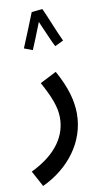

<svg xmlns="http://www.w3.org/2000/svg" viewBox="-130 -737 548 1014"><g transform="rotate(-10 143.5 -230.5)"><path d="M174 -691 116 -685C101 -646 53 -529 42 -503L87 -486C94 -501 123 -574 144 -627C164 -583 195 -507 207 -486L253 -508C233 -548 192 -654 174 -691ZM16 230C158 164 258 37 258 -116C258 -183 238 -259 186 -352L98 -307C144 -223 166 -166 166 -110C166 -19 115 75 -30 145Z"/></g></svg>

Font: Noto Sans Arabic Cond Med
Style: Regular
Weight: 500
Width: 3
Designer: Monotype Design Team, Nadine Chahine, Nizar Qandah and Khaled Hosny
Foundry: Monotype Imaging Inc.
Version: Version 2.012